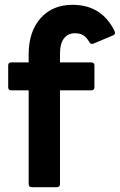

<svg xmlns="http://www.w3.org/2000/svg" viewBox="-20 -777 497 797"><path d="M112 0Q99 0 99 -13V-402H27Q14 -402 14 -415V-505Q14 -518 27 -518H99V-551Q99 -646 148.5 -701.5Q198 -757 281 -757Q403 -757 456 -647Q461 -635 449 -630L368 -596Q357 -591 351 -602Q339 -623 325 -631Q311 -639 291 -639Q262 -639 245.5 -617.5Q229 -596 229 -553V-518H359Q372 -518 372 -505V-415Q372 -402 359 -402H229V-13Q229 0 216 0Z"/></svg>

Font: LINE Seed Sans
Style: Bold
Weight: 700
Designer: LINE VX Design & Dalton Maag Ltd & Sandoll Inc
Foundry: Dalton Maag Ltd
Version: Version 1.003